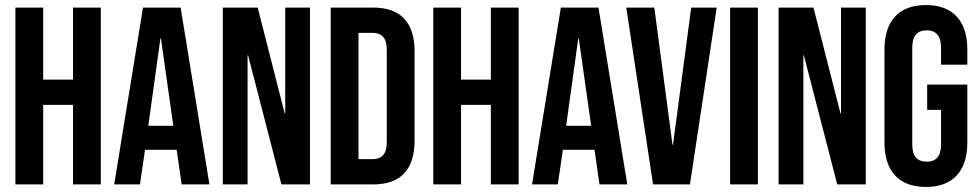

<svg xmlns="http://www.w3.org/2000/svg" viewBox="-20 -730 3879 760"><path d="M41 -700H151V-415H269V-700H379V0H269V-315H151V0H41Z M546 -700H695L809 0H699L679 -139V-137H554L534 0H432ZM666 -232 617 -578H615L567 -232Z M862 -700H1000L1107 -281H1109V-700H1207V0H1094L962 -511H960V0H862Z M1289 -700H1457Q1539 -700 1580 -656Q1621 -612 1621 -527V-173Q1621 -88 1580 -44Q1539 0 1457 0H1289ZM1455 -100Q1482 -100 1496.5 -116Q1511 -132 1511 -168V-532Q1511 -568 1496.5 -584Q1482 -600 1455 -600H1399V-100Z M1695 -700H1805V-415H1923V-700H2033V0H1923V-315H1805V0H1695Z M2200 -700H2349L2463 0H2353L2333 -139V-137H2208L2188 0H2086ZM2320 -232 2271 -578H2269L2221 -232Z M2459 -700H2570L2642 -157H2644L2716 -700H2817L2711 0H2565Z M2870 -700H2980V0H2870Z M3062 -700H3200L3307 -281H3309V-700H3407V0H3294L3162 -511H3160V0H3062Z M3481 -166V-534Q3481 -619 3523 -664.5Q3565 -710 3645 -710Q3725 -710 3767 -664.5Q3809 -619 3809 -534V-474H3705V-541Q3705 -610 3648 -610Q3591 -610 3591 -541V-158Q3591 -90 3648 -90Q3705 -90 3705 -158V-295H3650V-395H3809V-166Q3809 -81 3767 -35.5Q3725 10 3645 10Q3565 10 3523 -35.5Q3481 -81 3481 -166Z"/></svg>

Font: kids-team
Style: team
Weight: 400
Designer: Ryoichi Tsunekawa, Thomas Gollenia, Laura Emeder
Foundry: Ryoichi Tsunekawa, Thomas Gollenia, Laura Emeder
Version: Version 2.000